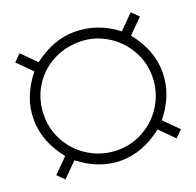

<svg xmlns="http://www.w3.org/2000/svg" viewBox="-95 -685 710 695"><g transform="rotate(-20 260.0 -337.0)"><path d="M100 -148 46 -94 20 -120 74 -174Q12 -251 12 -337Q12 -423 74 -500L20 -554L46 -580L100 -526Q177 -585 258 -585Q348 -585 421 -528L475 -582L501 -556L447 -502Q509 -425 509 -339Q509 -253 447 -176L501 -122L475 -96L421 -150Q344 -89 258 -89Q177 -89 100 -148ZM469 -339Q469 -394 441 -441.5Q413 -489 365.5 -517Q318 -545 263 -545Q205 -545 156.5 -518Q108 -491 80 -443Q52 -395 52 -337Q52 -280 80 -232.5Q108 -185 156.5 -157Q205 -129 262 -129Q318 -129 366 -157.5Q414 -186 441.5 -234Q469 -282 469 -339Z"/></g></svg>

Font: Play
Style: Bold
Weight: 700
Designer: Jonas Hecksher (Cyrillic expansion: Cyreal)
Foundry: Jonas Hecksher, Playtype, e-types AS
Version: Version 2.101; ttfautohint (v1.5.65-e2d9)